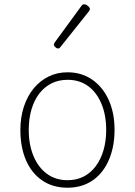

<svg xmlns="http://www.w3.org/2000/svg" viewBox="-20 -856 629 895"><path d="M295 19Q226 19 176.5 -15Q127 -49 101 -109.5Q75 -170 75 -250Q75 -310 91.5 -359.5Q108 -409 137.5 -444.5Q167 -480 207 -499.5Q247 -519 295 -519Q360 -519 409.5 -485Q459 -451 486.5 -390.5Q514 -330 514 -250Q514 -202 504 -160.5Q494 -119 475.5 -86Q457 -53 430.5 -29.5Q404 -6 370 6.5Q336 19 295 19ZM295 -16Q337 -16 370 -33Q403 -50 426.5 -81.5Q450 -113 462.5 -156Q475 -199 475 -250Q475 -319 453 -372Q431 -425 391 -454.5Q351 -484 295 -484Q253 -484 219.5 -467Q186 -450 162.5 -419Q139 -388 126.5 -345Q114 -302 114 -250Q114 -182 136 -129Q158 -76 198.5 -46Q239 -16 295 -16ZM250 -630Q245 -630 238 -636Q231 -642 231 -648Q231 -650 232.5 -652.5Q234 -655 235 -658L360 -829Q363 -833 366 -834.5Q369 -836 373 -836Q378 -836 384 -832.5Q390 -829 394.5 -824Q399 -819 399 -814Q399 -811 398 -809Q397 -807 395 -804L261 -636Q257 -630 250 -630Z"/></svg>

Font: Playwrite CL Thin
Style: Regular
Weight: 100
Designer: Veronika Burian, José Scaglione
Foundry: TypeTogether
Version: Version 1.002